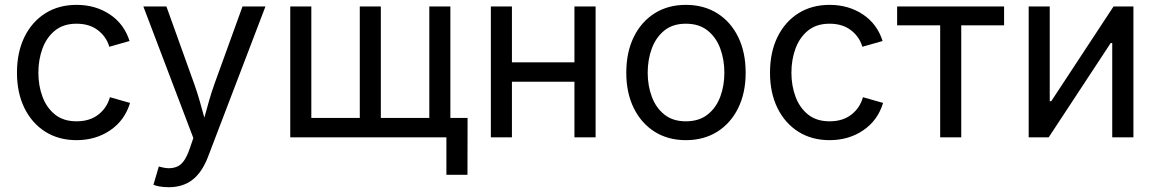

<svg xmlns="http://www.w3.org/2000/svg" viewBox="-20 -573 4826 801"><path d="M299.3 11.7Q225.1 11.7 169.2 -23.4Q113.3 -58.6 82 -122.1Q50.8 -185.5 50.8 -269.5Q50.8 -355 82 -418.7Q113.3 -482.4 169.2 -517.6Q225.1 -552.7 299.3 -552.7Q378.4 -552.7 438.2 -512.9Q498 -473.1 520.5 -401.9L436 -377.9Q423.8 -419.9 388.4 -447Q353 -474.1 299.3 -474.1Q244.6 -474.1 209.5 -445.6Q174.3 -417 157.2 -370.6Q140.1 -324.2 140.1 -269.5Q140.1 -215.8 157.2 -169.7Q174.3 -123.5 209.5 -95.2Q244.6 -66.9 299.3 -66.9Q354.5 -66.9 390.4 -95Q426.3 -123 438.5 -167.5L522.5 -143.6Q500.5 -70.8 439.9 -29.5Q379.4 11.7 299.3 11.7Z M620.1 197.8 642.6 121.6 651.9 124Q692.4 134.8 721.7 120.8Q751 106.9 771 48.3L786.6 2.9L578.1 -545.9H674.3L790.5 -222.2Q803.2 -186.5 813.2 -151.4Q823.2 -116.2 832.5 -82Q841.8 -116.2 851.8 -151.4Q861.8 -186.5 874.5 -222.2L991.7 -545.9H1087.4L847.7 81.5Q822.8 146.5 782.7 177.2Q742.7 208 684.6 208Q661.1 208 644 204.6Q627 201.2 620.1 197.8Z M1190.9 -545.9H1278.8V-81.1H1481V-545.9H1568.8V-81.1H1771V-545.9H1858.9V0H1190.9ZM1842.3 156.2V0H1805.7V-81.1H1930.7L1930.2 156.2Z M2115.7 -545.9V-313H2376.5V-545.9H2464.8V0H2376.5V-231.9H2115.7V0H2027.8V-545.9Z M2841.3 11.7Q2767.1 11.7 2711.2 -23.4Q2655.3 -58.6 2624 -122.1Q2592.8 -185.5 2592.8 -269.5Q2592.8 -355 2624 -418.7Q2655.3 -482.4 2711.2 -517.6Q2767.1 -552.7 2841.3 -552.7Q2916 -552.7 2972.2 -517.6Q3028.3 -482.4 3059.6 -418.7Q3090.8 -355 3090.8 -269.5Q3090.8 -185.5 3059.6 -122.1Q3028.3 -58.6 2972.2 -23.4Q2916 11.7 2841.3 11.7ZM2841.3 -66.9Q2896.5 -66.9 2932.1 -95.2Q2967.8 -123.5 2984.9 -169.7Q3002 -215.8 3002 -269.5Q3002 -323.7 2984.9 -370.4Q2967.8 -417 2932.1 -445.6Q2896.5 -474.1 2841.3 -474.1Q2786.6 -474.1 2751.5 -445.6Q2716.3 -417 2699.2 -370.6Q2682.1 -324.2 2682.1 -269.5Q2682.1 -215.8 2699.2 -169.7Q2716.3 -123.5 2751.5 -95.2Q2786.6 -66.9 2841.3 -66.9Z M3440.9 11.7Q3366.7 11.7 3310.8 -23.4Q3254.9 -58.6 3223.6 -122.1Q3192.4 -185.5 3192.4 -269.5Q3192.4 -355 3223.6 -418.7Q3254.9 -482.4 3310.8 -517.6Q3366.7 -552.7 3440.9 -552.7Q3520 -552.7 3579.8 -512.9Q3639.6 -473.1 3662.1 -401.9L3577.6 -377.9Q3565.4 -419.9 3530 -447Q3494.6 -474.1 3440.9 -474.1Q3386.2 -474.1 3351.1 -445.6Q3315.9 -417 3298.8 -370.6Q3281.7 -324.2 3281.7 -269.5Q3281.7 -215.8 3298.8 -169.7Q3315.9 -123.5 3351.1 -95.2Q3386.2 -66.9 3440.9 -66.9Q3496.1 -66.9 3532 -95Q3567.9 -123 3580.1 -167.5L3664.1 -143.6Q3642.1 -70.8 3581.5 -29.5Q3521 11.7 3440.9 11.7Z M3902.3 0V-467.3H3722.7V-545.9H4168.9V-467.3H3990.2V0Z M4708.5 0H4620.1V-393.6H4613.8L4355 0H4271.5V-545.9H4359.4V-150.9H4365.7L4625.5 -545.9H4708.5Z"/></svg>

Font: Inter-Regular
Style: Regular
Weight: 400
Designer: Rasmus Andersson
Foundry: rsms
Version: Version 4.000;git-a52131595